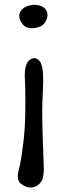

<svg xmlns="http://www.w3.org/2000/svg" viewBox="-20 -518 271 817"><path d="M129.4 276.4Q120.1 279.8 109.9 279.8Q99.1 279.8 85.9 274.4Q64 263.2 59.6 252Q55.7 242.7 55.7 231V227.5Q56.6 214.8 61 200.2Q65.4 185.5 71 149.2Q76.7 112.8 81.1 73.2Q85.4 33.7 86.7 -4.4Q87.9 -42.5 87.9 -95.2Q87.9 -147.9 86.2 -174.8Q84.5 -201.7 86.4 -218.5Q88.4 -235.4 95.2 -249.5Q102.1 -263.7 117.7 -269Q133.3 -274.4 146.5 -260.5Q159.7 -246.6 162.4 -211.9Q165 -177.2 162.4 -127.7Q159.7 -78.1 159.7 -37.1Q159.7 3.9 161.9 69.6Q164.1 135.3 166 181.9Q168 228.5 159.2 247.8Q150.4 267.1 129.4 276.4ZM107.9 -495.1Q117.7 -497.6 127.4 -497.6Q139.2 -497.6 149.9 -494.1Q168.5 -487.8 176.3 -475.1Q182.1 -465.3 182.1 -452.6Q182.1 -450.2 181.2 -447.3Q180.2 -433.1 168 -417.7Q155.8 -402.3 127.2 -398.7Q98.6 -395 83.5 -407.7Q68.4 -420.4 63.2 -440.4Q58.1 -460.4 71.8 -475.8Q85.4 -491.2 107.9 -495.1Z"/></svg>

Font: Myanmar Kalay
Style: Regular
Weight: 400
Designer: Khon Soe Zaw Thu
Foundry: PaOh Unicode khonsoezawthu@gmail.com and @hotmail.com
Version: Version 1.20 December 6, 2016